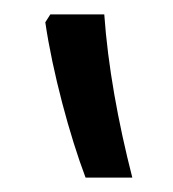

<svg xmlns="http://www.w3.org/2000/svg" viewBox="-20 -834 241 267"><path d="M50 -814 43 -803C53 -734 77 -645 99 -587H164C144 -665 130 -743 125 -814Z"/></svg>

Font: Noto Sans Armenian Condensed
Style: Regular
Weight: 400
Width: 3
Designer: Monotype Design Team
Foundry: Monotype Imaging Inc.
Version: Version 2.008